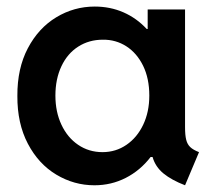

<svg xmlns="http://www.w3.org/2000/svg" viewBox="-20 -549 649 577"><path d="M438.5 -77.1H432.6Q401.4 -36.6 357.9 -14.4Q314.5 7.8 263.7 7.8Q202.6 7.8 149.2 -24.2Q95.7 -56.2 63.7 -117.2Q31.7 -178.2 32.2 -260.7Q31.7 -343.3 63.7 -404.1Q95.7 -464.8 149.2 -497.1Q202.6 -529.3 264.6 -529.3Q311 -529.3 350.8 -512Q390.6 -494.6 420.9 -461.9H423.8V-520.5H536.1V-167Q536.1 -142.6 539.6 -128.9Q543 -115.2 551.8 -106.9Q560.5 -98.6 578.1 -91.8L536.1 7.8Q495.6 -7.8 471.2 -27.8Q446.8 -47.9 438.5 -77.1ZM428.7 -261.7Q428.7 -313 410.2 -351.1Q391.6 -389.2 359.9 -409.7Q328.1 -430.2 289.1 -429.7Q247.6 -429.7 215.1 -408.9Q182.6 -388.2 164.6 -349.9Q146.5 -311.5 146.5 -261.7Q146.5 -212.9 164.6 -174.3Q182.6 -135.7 214.8 -113.8Q247.1 -91.8 288.1 -91.8Q328.1 -91.8 360.1 -113.8Q392.1 -135.7 410.4 -174.3Q428.7 -212.9 428.7 -261.7Z"/></svg>

Font: Reddit Sans Strawberry SemiBold
Style: Regular
Weight: 600
Designer: Stephen Hutchings
Foundry: Reddit
Version: Version 1.013